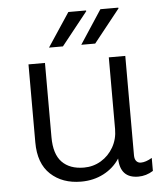

<svg xmlns="http://www.w3.org/2000/svg" viewBox="-52 -767 723 824"><g transform="rotate(-5 309.0 -355.0)"><path d="M154 -191Q154 -118 187.5 -83.5Q221 -49 282 -49Q322 -49 355.5 -69Q389 -89 409 -124Q429 -159 429 -202V-511H500V-83Q500 -66 507.5 -57.5Q515 -49 527 -49Q548 -49 575 -65V-9Q545 10 511 10Q433 10 431 -75Q405 -35 361.5 -12.5Q318 10 265 10Q184 10 133.5 -37Q83 -84 83 -175V-511H154ZM349 -720 350 -717 237 -575H177L273 -720ZM488 -720 489 -717 376 -575H316L411 -720Z"/></g></svg>

Font: Chivo Light
Style: Regular
Weight: 300
Designer: Hector Gatti
Foundry: Omnibus-Type
Version: Version 1.007